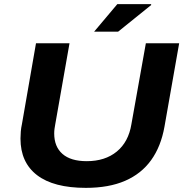

<svg xmlns="http://www.w3.org/2000/svg" viewBox="-20 -896 891 928"><path d="M395 12Q239 12 159 -49.5Q79 -111 79 -226Q79 -242 80.5 -260Q82 -278 86 -296L154 -687H316L247 -295Q245 -285 243.5 -273.5Q242 -262 242 -251Q242 -187 282 -152Q322 -117 399 -117Q488 -117 544.5 -163.5Q601 -210 615 -295L685 -687H846L775 -284Q758 -188 710.5 -122Q663 -56 584.5 -22Q506 12 395 12ZM435 -743 547 -876H710L711 -872L551 -743Z"/></svg>

Font: Archivo SemiExpanded
Style: Bold Italic
Weight: 700
Width: 6
Italic angle: -10°
Designer: Hector Gatti
Foundry: Omnibus-Type
Version: Version 2.001